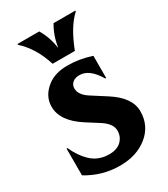

<svg xmlns="http://www.w3.org/2000/svg" viewBox="-190 -849 826 945"><g transform="rotate(-30 223.0 -376.5)"><path d="M207 9.8Q106 9.8 19.5 -43V-195.3H24.4Q49.3 -140.1 85.4 -105.5Q127 -65.4 188.5 -65.4Q236.8 -65.4 261.2 -92.8Q281.2 -115.2 281.2 -146Q281.2 -186 230 -218.8L161.1 -262.7Q58.6 -328.1 58.6 -409.7Q58.6 -471.2 113.8 -513.7Q157.2 -546.9 226.6 -546.9Q295.9 -546.9 362.3 -524.4V-398.4H357.4Q311 -476.6 255.4 -476.6Q231.4 -476.6 217.3 -465.8Q200.7 -453.1 200.7 -432.1Q200.7 -395.5 246.1 -366.2L327.6 -314Q426.3 -251 426.3 -173.3Q426.3 -90.8 363.3 -40Q301.3 9.8 207 9.8ZM67.9 -761.7H191.4Q222.2 -710.4 231.9 -645Q242.2 -711.4 272.9 -761.7H396.5V-756.8Q338.9 -704.6 295.4 -590.8H168.9Q136.2 -695.8 67.9 -756.8Z"/></g></svg>

Font: Classica
Style: Bold
Weight: 700
Designer: Wojciech Kalinowski "wmk69" (wmk69@o2.pl)
Foundry: Wojciech Kalinowski "wmk69" (wmk69@o2.pl)
Version: Version 2.1.1; 2021-05-14